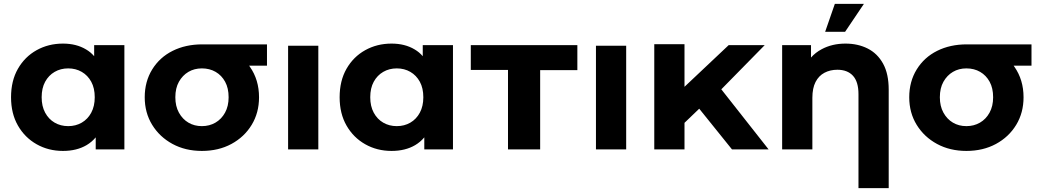

<svg xmlns="http://www.w3.org/2000/svg" viewBox="-20 -771 5381 991"><path d="M305 8Q230 8 169 -26.5Q108 -61 72.5 -123Q37 -185 37 -269Q37 -354 72.5 -416Q108 -478 169 -512Q230 -546 305 -546Q374 -546 424 -516Q448 -502 466 -481V-538H622V0H474V-62Q454 -38 427 -22Q376 8 305 8ZM332 -120Q371 -120 402 -138Q433 -156 451 -189.5Q469 -223 469 -269Q469 -316 451 -349Q433 -382 402 -400Q371 -418 332 -418Q293 -418 262 -400Q231 -382 213 -349Q195 -316 195 -269Q195 -223 213 -189.5Q231 -156 262 -138Q293 -120 332 -120Z M1022 8Q937 8 870.5 -28Q804 -64 765.5 -126.5Q727 -189 727 -269Q727 -350 765.5 -412.5Q804 -475 871 -508.5Q938 -542 1024 -542Q1050 -542 1070 -542Q1090 -542 1107 -542H1117Q1118 -542 1119 -542H1121Q1122 -542 1122 -542H1124Q1125 -542 1126 -542H1131Q1132 -542 1133 -542H1137Q1138 -542 1138 -542H1358V-432H1266Q1268 -429 1270 -426Q1317 -359 1317 -269Q1317 -189 1279 -126.5Q1241 -64 1174.5 -28Q1108 8 1022 8ZM1022 -120Q1061 -120 1092 -138Q1123 -156 1141.5 -189.5Q1160 -223 1160 -269Q1160 -316 1142 -349Q1124 -382 1093 -400Q1062 -418 1022 -418Q983 -418 952.5 -400Q922 -382 903.5 -349Q885 -316 885 -269Q885 -223 903.5 -189.5Q922 -156 952.5 -138Q983 -120 1022 -120Z M1467 0V-535H1623V0Z M2001 8Q1926 8 1865 -26.5Q1804 -61 1768.5 -123Q1733 -185 1733 -269Q1733 -354 1768.5 -416Q1804 -478 1865 -512Q1926 -546 2001 -546Q2070 -546 2120 -516Q2144 -502 2162 -481V-538H2318V0H2170V-62Q2150 -38 2123 -22Q2072 8 2001 8ZM2028 -120Q2067 -120 2098 -138Q2129 -156 2147 -189.5Q2165 -223 2165 -269Q2165 -316 2147 -349Q2129 -382 2098 -400Q2067 -418 2028 -418Q1989 -418 1958 -400Q1927 -382 1909 -349Q1891 -316 1891 -269Q1891 -223 1909 -189.5Q1927 -156 1958 -138Q1989 -120 2028 -120Z M2602 0V-410H2410V-538H2960V-409H2768V0Z M3056 0V-535H3212V0Z M3758 0 3589 -210 3513 -137V0H3357V-543H3513V-323L3741 -538H3927L3703 -310L3947 0Z M4239 -607 4289 -751H4439L4342 -607ZM4344 -546Q4408 -546 4458.5 -520.5Q4509 -495 4538 -442.5Q4567 -390 4567 -308V200H4411V-285Q4411 -349 4382.5 -380Q4354 -411 4302 -411Q4265 -411 4235.5 -395.5Q4206 -380 4189.5 -348Q4173 -316 4173 -266V0H4017V-538H4166V-474Q4189 -500 4221 -517Q4275 -546 4344 -546Z M4968 8Q4883 8 4816.5 -28Q4750 -64 4711.5 -126.5Q4673 -189 4673 -269Q4673 -350 4711.5 -412.5Q4750 -475 4817 -508.5Q4884 -542 4970 -542Q4996 -542 5016 -542Q5036 -542 5053 -542H5063Q5064 -542 5065 -542H5067Q5068 -542 5068 -542H5070Q5071 -542 5072 -542H5077Q5078 -542 5079 -542H5083Q5084 -542 5084 -542H5304V-432H5212Q5214 -429 5216 -426Q5263 -359 5263 -269Q5263 -189 5225 -126.5Q5187 -64 5120.5 -28Q5054 8 4968 8ZM4968 -120Q5007 -120 5038 -138Q5069 -156 5087.5 -189.5Q5106 -223 5106 -269Q5106 -316 5088 -349Q5070 -382 5039 -400Q5008 -418 4968 -418Q4929 -418 4898.5 -400Q4868 -382 4849.5 -349Q4831 -316 4831 -269Q4831 -223 4849.5 -189.5Q4868 -156 4898.5 -138Q4929 -120 4968 -120Z"/></svg>

Font: Montserrat Z
Style: Bold
Weight: 700
Designer: Julieta Ulanovsky
Foundry: Julieta Ulanovsky
Version: Version 8.000